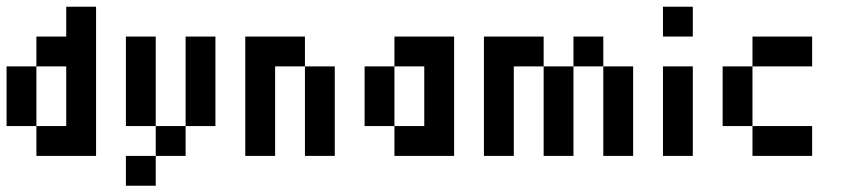

<svg xmlns="http://www.w3.org/2000/svg" viewBox="-20 -475 2585 585"><path d="M181.8 -454.5H272.7V-363.6H181.8ZM181.8 -363.6H272.7V-272.7H181.8ZM181.8 -272.7H272.7V-181.8H181.8ZM181.8 -181.8H272.7V-90.9H181.8ZM181.8 -90.9H272.7V0H181.8ZM90.9 -363.6H181.8V-272.7H90.9ZM0 -272.7H90.9V-181.8H0ZM0 -181.8H90.9V-90.9H0ZM90.9 -90.9H181.8V0H90.9Z M363.6 -363.6H454.5V-272.7H363.6ZM363.6 -272.7H454.5V-181.8H363.6ZM363.6 -181.8H454.5V-90.9H363.6ZM545.5 -363.6H636.4V-272.7H545.5ZM545.5 -272.7H636.4V-181.8H545.5ZM545.5 -181.8H636.4V-90.9H545.5ZM454.5 -90.9H545.5V0H454.5ZM363.6 0H454.5V90.9H363.6Z M727.3 -90.9H818.2V0H727.3ZM727.3 -181.8H818.2V-90.9H727.3ZM727.3 -272.7H818.2V-181.8H727.3ZM727.3 -363.6H818.2V-272.7H727.3ZM818.2 -363.6H909.1V-272.7H818.2ZM909.1 -272.7H1000V-181.8H909.1ZM909.1 -181.8H1000V-90.9H909.1ZM909.1 -90.9H1000V0H909.1Z M1272.7 -363.6H1363.6V-272.7H1272.7ZM1272.7 -272.7H1363.6V-181.8H1272.7ZM1272.7 -181.8H1363.6V-90.9H1272.7ZM1272.7 -90.9H1363.6V0H1272.7ZM1181.8 -363.6H1272.7V-272.7H1181.8ZM1181.8 -90.9H1272.7V0H1181.8ZM1090.9 -272.7H1181.8V-181.8H1090.9ZM1090.9 -181.8H1181.8V-90.9H1090.9Z M1454.5 -90.9H1545.5V0H1454.5ZM1454.5 -181.8H1545.5V-90.9H1454.5ZM1454.5 -272.7H1545.5V-181.8H1454.5ZM1454.5 -363.6H1545.5V-272.7H1454.5ZM1545.5 -363.6H1636.4V-272.7H1545.5ZM1636.4 -272.7H1727.3V-181.8H1636.4ZM1636.4 -181.8H1727.3V-90.9H1636.4ZM1636.4 -90.9H1727.3V0H1636.4ZM1727.3 -363.6H1818.2V-272.7H1727.3ZM1818.2 -272.7H1909.1V-181.8H1818.2ZM1818.2 -181.8H1909.1V-90.9H1818.2ZM1818.2 -90.9H1909.1V0H1818.2Z M2000 -90.9H2090.9V0H2000ZM2000 -181.8H2090.9V-90.9H2000ZM2000 -272.7H2090.9V-181.8H2000ZM2000 -454.5H2090.9V-363.6H2000Z M2272.7 -363.6H2363.6V-272.7H2272.7ZM2181.8 -272.7H2272.7V-181.8H2181.8ZM2181.8 -181.8H2272.7V-90.9H2181.8ZM2272.7 -90.9H2363.6V0H2272.7ZM2363.6 -363.6H2454.5V-272.7H2363.6ZM2363.6 -90.9H2454.5V0H2363.6Z"/></svg>

Font: Micro 5
Style: Regular
Weight: 400
Designer: Sarah Cadigan-Fried
Version: Version 1.000; ttfautohint (v1.8.4.7-5d5b)